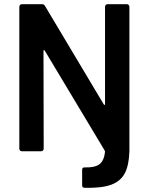

<svg xmlns="http://www.w3.org/2000/svg" viewBox="-20 -720 717 914"><path d="M492 -700H584Q589 -700 592.5 -696.5Q596 -693 596 -688V0Q594 67 574 105Q554 143 509 159.5Q464 176 383 174Q371 174 371 162V88Q371 76 384 77Q434 78 455 60.5Q476 43 480 2Q480 0 478 -4L193 -479Q191 -482 189 -481.5Q187 -481 187 -477L188 -12Q188 -7 184.5 -3.5Q181 0 176 0H84Q79 0 75.5 -3.5Q72 -7 72 -12V-688Q72 -693 75.5 -696.5Q79 -700 84 -700H180Q190 -700 194 -692L474 -223Q476 -220 478 -220.5Q480 -221 480 -225V-688Q480 -693 483.5 -696.5Q487 -700 492 -700Z"/></svg>

Font: Barlow SemiBold
Style: Regular
Weight: 600
Designer: Jeremy Tribby
Foundry: Tribby Type
Version: Version 1.422